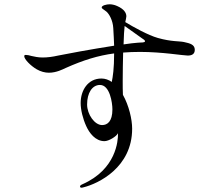

<svg xmlns="http://www.w3.org/2000/svg" viewBox="-20 -825 1040 895"><path d="M838 -629C815 -634 780 -630 716 -648C670 -661 602 -699 564 -722C566 -731 569 -744 569 -749C569 -765 558 -783 526 -797C513 -803 500 -805 491 -805C478 -805 454 -800 454 -790C454 -785 461 -783 476 -771C489 -760 506 -730 508 -694C510 -664 511 -636 512 -612C408 -596 279 -572 251 -566C225 -560 201 -557 179 -557C157 -557 141 -561 127 -564C117 -567 108 -569 100 -569C95 -569 93 -567 93 -563C93 -549 122 -519 151 -502C170 -491 190 -486 208 -486C243 -486 273 -502 286 -508C369 -545 437 -566 512 -576C512 -505 506 -467 501 -443C487 -453 470 -459 453 -459C389 -459 356 -403 356 -345C356 -313 366 -272 382 -237C396 -206 424 -167 467 -167C487 -167 523 -189 530 -204V-199C530 -171 523 -36 364 34C354 38 353 42 353 45C353 48 356 50 360 50C361 50 363 50 370 48C438 31 596 -44 596 -225C596 -269 581 -333 553 -383C552 -401 552 -424 552 -449C552 -490 553 -537 554 -580C579 -582 605 -583 633 -583C735 -583 835 -566 855 -566C876 -566 888 -574 888 -593C888 -617 866 -623 838 -629ZM623 -626C607 -625 583 -622 556 -618C557 -656 559 -688 561 -704C587 -685 629 -655 641 -647C648 -642 656 -638 656 -633C656 -626 641 -627 623 -626ZM456 -242C421 -242 386 -292 386 -338C386 -392 410 -429 446 -429C492 -429 504 -346 504 -315C504 -258 480 -242 456 -242Z"/></svg>

Font: Shippori Mincho OTF
Style: Regular
Weight: 400
Designer: FONTDASU
Foundry: FONTDASU / Google Inc. / but / Adobe
Version: Version 3.300;hotconv 1.0.109;makeotfexe 2.5.65596